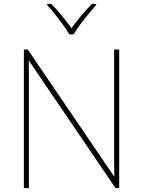

<svg xmlns="http://www.w3.org/2000/svg" viewBox="-20 -969 738 989"><path d="M594 0H575L130 -655H128Q129 -612 129 -577Q129 -542 129 -502V0H103V-714H123L567 -61H569Q568 -99 568 -138Q568 -177 568 -211V-714H594ZM337 -792Q325 -813 305 -840.5Q285 -868 263.5 -895.5Q242 -923 223 -943V-949H244Q272 -921 299.5 -887Q327 -853 348 -824Q369 -853 397.5 -887Q426 -921 454 -949H475V-943Q457 -923 434.5 -895.5Q412 -868 391.5 -840.5Q371 -813 359 -792Z"/></svg>

Font: Noto Sans Thaana Thin
Style: Regular
Weight: 100
Designer: David Williams
Foundry: Google Inc.
Version: Version 3.001; ttfautohint (v1.8.4.7-5d5b)